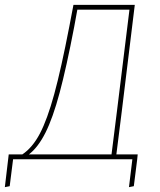

<svg xmlns="http://www.w3.org/2000/svg" viewBox="-31 -657 658 792"><path d="M535 0 521 111 501 115 515 0H23L9 111L-11 115L5 -20H61Q103 -48 133.5 -106Q164 -164 192.5 -268Q221 -372 255 -548L272 -637H525L471 -195L449 -20H537ZM451 -195 503 -617H288L275 -546Q243 -379 215 -274.5Q187 -170 156.5 -109.5Q126 -49 88 -20H429Z"/></svg>

Font: Luna Sans Thin
Style: Italic
Weight: 250
Italic angle: -7°
Designer: Juan Pablo del Peral
Foundry: Huerta Tipografica
Version: Version 2.001; ttfautohint (v1.5)